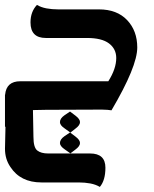

<svg xmlns="http://www.w3.org/2000/svg" viewBox="-20 -443 620 771"><path d="M261.2 88.9 283.2 105.5Q301.3 119.1 301.3 131.3Q301.3 144 282.7 157.7L262.7 172.9L239.7 156.7Q220.7 143.6 220.7 131.3Q220.7 116.7 238.8 104ZM261.2 4.9 283.2 21.5Q301.3 35.2 301.3 47.4Q301.3 60.1 282.7 73.7L262.7 89.4L239.7 72.8Q220.7 60.1 220.7 47.4Q220.7 32.7 238.8 20ZM380.9 307.6Q364.7 297.9 342.8 293.7Q320.8 289.6 295.9 289.6H146.5Q62 289.6 21.5 227.1Q0 195.8 0 154.3L2 65.9H0V-62.5H0.5Q5.4 -116.7 61.5 -116.7H415Q446.8 -167 446.8 -210Q446.8 -246.6 417.7 -268.6Q388.7 -290.5 329.6 -290.5H164.1Q102.5 -290.5 102.5 -353Q102.5 -396 128.4 -423.3Q144.5 -413.6 166.5 -409.4Q188.5 -405.3 213.4 -405.3H377.4Q449.7 -405.3 490.5 -362.3Q531.2 -319.3 531.2 -252.4Q531.2 -175.8 427.7 0Q415 -2.4 389.2 -2.9L163.6 -2L112.3 -1L114.3 106.9Q114.3 148.9 129.4 161.1Q144.5 173.3 173.3 173.3H341.8Q403.3 173.3 403.3 230.5Q403.3 281.2 380.9 307.6Z"/></svg>

Font: ALMAS
Style: Bold
Weight: 700
Designer: ALMAS Font/ by Husham Jawad Kadhim, derived from the Bainsely font by/ Paul James MIller
Foundry: High-Logic / Made with FontCreator
Version: Version 1.411;September 19, 2021;FontCreator 14.0.0.2814 32-